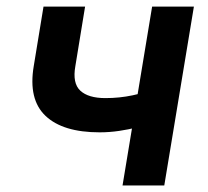

<svg xmlns="http://www.w3.org/2000/svg" viewBox="-20 -566 634 586"><path d="M284.2 -162.1Q171.9 -162.1 118.9 -212.4Q65.9 -262.7 83 -364.3L112.8 -545.9H239.7L210 -364.3Q200.7 -312 225.1 -289.3Q249.5 -266.6 301.8 -266.6Q344.7 -266.6 384.8 -275.1Q424.8 -283.7 469.2 -298.3L452.1 -193.8Q429.7 -185.1 401.6 -178Q373.5 -170.9 343.8 -166.5Q314 -162.1 284.2 -162.1ZM354 0 444.3 -545.9H571.8L481.4 0Z"/></svg>

Font: Inter SemiBold
Style: Italic
Weight: 600
Italic angle: -9.3988°
Designer: Rasmus Andersson
Foundry: rsms
Version: Version 4.001;git-66647c0bb